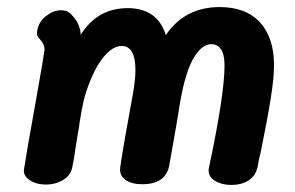

<svg xmlns="http://www.w3.org/2000/svg" viewBox="-20 -523 834 543"><path d="M755 -338Q755 -303 745.5 -243.5Q736 -184 717 -91Q711 -69 709 -53Q704 -27 684 -13.5Q664 0 634 0Q608 0 589 -11Q570 -22 570 -41Q570 -46 571 -49Q615 -256 615 -338Q615 -369 605 -383.5Q595 -398 578 -398Q552 -398 530 -363Q508 -328 494 -258Q491 -246 480 -176L459 -57Q450 -2 382 -2Q352 -2 334.5 -14.5Q317 -27 320 -50Q324 -79 334 -136Q344 -193 356 -258Q363 -298 363 -325Q363 -393 324 -393Q301 -393 277 -366.5Q253 -340 233 -289Q222 -261 216.5 -237.5Q211 -214 205 -176Q203 -158 201 -150L194 -107Q190 -76 184 -48Q179 -26 157.5 -13.5Q136 -1 110 -1Q83 -1 64 -13.5Q45 -26 48 -45Q56 -98 81 -235Q106 -377 106 -382Q106 -397 96 -408Q94 -411 90 -415.5Q86 -420 85 -424Q84 -428 85 -435Q89 -461 110 -477.5Q131 -494 152 -494Q164 -494 171.5 -490Q179 -486 188 -475Q197 -465 202.5 -451Q208 -437 208 -428V-424Q255 -500 341 -500Q425 -500 449 -424Q503 -503 601 -503Q676 -503 715.5 -459.5Q755 -416 755 -338Z"/></svg>

Font: Mali
Style: Bold Italic
Weight: 700
Italic angle: -10°
Version: Version 1.000; ttfautohint (v1.6)